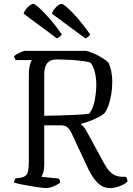

<svg xmlns="http://www.w3.org/2000/svg" viewBox="-20 -965 680 985"><path d="M215 0Q209 0 193.5 -2Q178 -4 157.5 -7Q137 -10 116 -14Q95 -18 78 -21.5Q61 -25 52 -28Q52 -35 55 -41Q58 -47 60 -50L85 -53Q102 -56 111.5 -64Q121 -72 124.5 -90Q128 -108 128 -140V-582Q128 -605 131 -621Q134 -637 138 -646Q142 -655 144 -657H61Q58 -660 55.5 -666.5Q53 -673 52 -676Q57 -682 68 -688Q79 -694 90.5 -699Q102 -704 107 -704H423Q443 -699 464 -689.5Q485 -680 504.5 -668Q524 -656 536 -644Q546 -624 551 -598Q556 -572 556 -546Q556 -512 550.5 -479.5Q545 -447 535.5 -421.5Q526 -396 514 -382Q503 -373 482.5 -362.5Q462 -352 439 -343.5Q416 -335 396 -330V-327Q406 -319 412 -311Q418 -303 428 -285L496 -160Q511 -131 525 -108.5Q539 -86 558 -72.5Q577 -59 606 -58H626Q628 -54 631 -48.5Q634 -43 634 -33Q623 -23 607 -15.5Q591 -8 575 -4Q559 0 545 0Q509 0 482 -26Q455 -52 433 -98L348 -280Q338 -301 327 -311Q316 -321 295 -322H207V-120Q207 -97 202 -80.5Q197 -64 192 -58L282 -49Q284 -47 286 -41Q288 -35 288 -28Q275 -17 253.5 -8.5Q232 0 215 0ZM207 -371Q254 -372 295.5 -373Q337 -374 373 -376Q409 -378 438 -382Q457 -407 465.5 -448.5Q474 -490 474 -530Q474 -565 466.5 -595.5Q459 -626 444 -644Q423 -650 392 -653.5Q361 -657 329.5 -658.5Q298 -660 273 -660Q236 -660 221.5 -640Q207 -620 207 -586ZM272 -768 101 -895Q105 -908 114 -919Q123 -930 133 -937.5Q143 -945 150 -945Q159 -945 181 -925Q203 -905 234 -870Q265 -835 297 -788Q295 -783 287.5 -777.5Q280 -772 272 -768ZM418 -768 246 -895Q250 -907 259 -918.5Q268 -930 278 -937.5Q288 -945 296 -945Q304 -945 326.5 -925Q349 -905 379.5 -870Q410 -835 443 -788Q440 -783 433 -777Q426 -771 418 -768Z"/></svg>

Font: Texturina Medium 12pt ExtraLight
Style: Regular
Weight: 250
Version: Version 1.002